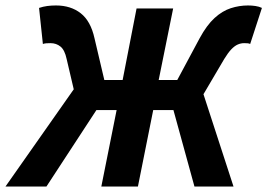

<svg xmlns="http://www.w3.org/2000/svg" viewBox="-54 -683 979 703"><path d="M-34 0 216 -356 190 -467Q183 -500 167.5 -512.5Q152 -525 131 -525Q122 -525 115.5 -524.5Q109 -524 103 -522L89 -654Q104 -659 119 -661Q134 -663 151 -663Q205 -663 241.5 -634.5Q278 -606 292 -543L328 -390H395L446 -652H580L527 -390H595L677 -543Q703 -591 731.5 -617Q760 -643 791 -653Q822 -663 854 -663Q868 -663 881.5 -661Q895 -659 905 -654L862 -522Q858 -524 853 -524.5Q848 -525 840 -525Q828 -525 816.5 -520Q805 -515 793 -502.5Q781 -490 767 -467L691 -338L801 0H658L581 -280H507L451 0H317L373 -280H299L116 0Z"/></svg>

Font: Source Sans 3
Style: Bold Italic
Weight: 700
Italic angle: -11°
Designer: Paul D. Hunt
Foundry: Adobe
Version: Version 3.052;hotconv 1.1.0;makeotfexe 2.6.0